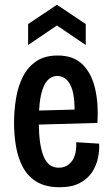

<svg xmlns="http://www.w3.org/2000/svg" viewBox="-20 -774 468 806"><path d="M230 12Q173 12 135.5 -10Q98 -32 77 -70.5Q56 -109 47.5 -157.5Q39 -206 39 -258Q39 -311 47.5 -362Q56 -413 76.5 -453Q97 -493 132.5 -517Q168 -541 222 -541Q288 -541 326 -504Q364 -467 379 -403Q394 -339 389 -258L143 -251Q144 -165 163 -117.5Q182 -70 227 -70Q260 -70 281 -96.5Q302 -123 300 -177L396 -171Q398 -144 391.5 -112Q385 -80 367 -52Q349 -24 315.5 -6Q282 12 230 12ZM221 -455Q152 -455 144 -310L293 -314Q293 -387 273.5 -421Q254 -455 221 -455ZM98 -585V-673L219 -754L340 -673V-585L219 -667Z"/></svg>

Font: Bricolage Grotesque 10pt Condensed Medium
Style: Regular
Weight: 500
Width: 3
Designer: Mathieu Triay
Foundry: Atelier Triay
Version: Version 1.000; ttfautohint (v1.8.4.7-5d5b);gftools[0.9.32]